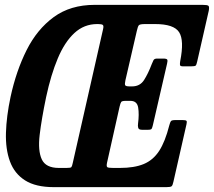

<svg xmlns="http://www.w3.org/2000/svg" viewBox="-20 -770 880 790"><path d="M472 -331 420.5 -101Q417 -85 421.8 -82Q426.5 -79 446 -79H473Q532.5 -79 571.2 -95Q610 -111 634.8 -149Q659.5 -187 676.5 -254Q680 -267 683.2 -271.5Q686.5 -276 702.5 -276H731Q744 -276 747 -273Q750 -270 747.5 -259.5L693.5 -22Q690.5 -7.5 686.2 -3.8Q682 0 664.5 0H201.5Q127 0 83.2 -27.8Q39.5 -55.5 21 -105.8Q2.5 -156 4.5 -223.8Q6.5 -291.5 23.5 -371.5Q46.5 -478 89.5 -563.8Q132.5 -649.5 201.2 -699.8Q270 -750 369.5 -750H813.5Q833 -750 837.5 -746.2Q842 -742.5 839 -726L791.5 -517.5Q788.5 -503.5 785.2 -500.2Q782 -497 765.5 -497H733Q721 -497 720.5 -503.2Q720 -509.5 721.5 -518.5Q738.5 -604 717 -637.5Q695.5 -671 618.5 -671H577Q555.5 -671 551.2 -666Q547 -661 543 -643L496 -439.5Q492.5 -424 495.2 -419.2Q498 -414.5 513 -414.5H523.5Q556 -414.5 572.8 -440.8Q589.5 -467 604.5 -506.5Q608 -515.5 611.5 -522.2Q615 -529 626.5 -529H651Q665.5 -529 668 -524.8Q670.5 -520.5 667.5 -508.5L609 -255Q606.5 -244.5 604 -240.2Q601.5 -236 589 -236H564.5Q551 -236 548.8 -243.8Q546.5 -251.5 548 -261.5Q553 -300 548.5 -327.5Q544 -355 516.5 -355H497Q482 -355 478.8 -350.5Q475.5 -346 472 -331ZM404 -649.5Q407.5 -664 402.8 -667.5Q398 -671 383.5 -671H380Q326 -671 286 -634Q246 -597 217.8 -529.8Q189.5 -462.5 170 -371.5Q151 -280.5 143.2 -215Q135.5 -149.5 152 -114.2Q168.5 -79 222 -79H253.5Q270.5 -79 273.5 -82.2Q276.5 -85.5 279.5 -100Z"/></svg>

Font: Besley* Condensed Semi
Style: Italic
Weight: 600
Width: 3
Italic angle: -13°
Designer: Owen Earl
Foundry: indestructible type*
Version: Version 3.000; ttfautohint (v1.8.3)